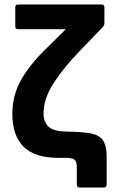

<svg xmlns="http://www.w3.org/2000/svg" viewBox="-20 -703 507 855"><path d="M335 132Q322 132 322 119V39Q322 18 312.5 9Q303 0 275 0H242Q134 0 84.5 -50Q35 -100 35 -195Q35 -278 73 -345.5Q111 -413 179 -480L273 -573H61Q48 -573 48 -585V-670Q48 -683 61 -683H433Q445 -683 445 -670V-600Q445 -591 439 -584L338 -479Q263 -402 218.5 -332.5Q174 -263 174 -199Q174 -158 197 -138Q220 -118 276 -117Q342 -116 381 -109.5Q420 -103 437.5 -79.5Q455 -56 455 -5V119Q455 132 442 132Z"/></svg>

Font: Sofia Sans ExtraBold
Style: Regular
Weight: 800
Designer: Botio Nikoltchev, Ani Petrova
Foundry: lettersoup
Version: Version 4.101; ttfautohint (v1.8.4.7-5d5b)